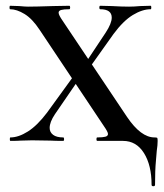

<svg xmlns="http://www.w3.org/2000/svg" viewBox="-20 -488 569 665"><path d="M152 -45Q152 -30 164 -21Q176 -12 199 -12Q202 -12 202 -6Q202 0 199 0Q171 0 155 -1L91 -2L52 -1Q41 0 16 0Q14 0 14 -6Q14 -12 16 -12Q44 -12 76.5 -32.5Q109 -53 143 -98L246 -240L266 -232L170 -92Q152 -65 152 -45ZM367 -427Q367 -456 327 -456Q324 -456 324 -462Q324 -468 327 -468L367 -467Q401 -465 427 -465Q444 -465 466 -467L502 -468Q504 -468 504 -462Q504 -456 502 -456Q473 -456 440 -436Q407 -416 373 -370L277 -235L259 -244L346 -375Q367 -407 367 -427ZM317 -12Q336 -12 345 -14.5Q354 -17 354 -24Q354 -31 340 -51L117 -385Q92 -423 65 -439.5Q38 -456 15 -456Q13 -456 13 -462Q13 -468 15 -468L46 -467Q68 -465 77 -465Q104 -465 164 -467L220 -468Q223 -468 223 -462Q223 -456 220 -456Q201 -456 192 -453.5Q183 -451 183 -444Q183 -436 197 -416L420 -83Q468 -12 515 -12Q523 -12 524.5 -10.5Q526 -9 526 0Q526 15 523 34Q523 39 520 70Q517 101 517 152Q517 157 511 157Q505 157 505 152Q505 84 478.5 42Q452 0 406 0H317Q314 0 314 -6Q314 -12 317 -12Z"/></svg>

Font: Cormorant Unicase SemiBold
Style: Regular
Weight: 600
Designer: Christian Thalmann (Catharsis Fonts)
Foundry: Catharsis Fonts
Version: Version 4.000